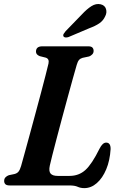

<svg xmlns="http://www.w3.org/2000/svg" viewBox="-20 -933 602 966"><path d="M328.5 0H29Q12.5 0 6.5 -6.8Q0.5 -13.5 1 -23.5Q1 -34 7.8 -41Q14.5 -48 24.5 -51.5L53 -57.5Q66.5 -61 73.5 -70Q80.5 -79 86 -97.5Q92 -119 103.2 -159.5Q114.5 -200 128.5 -251.8Q142.5 -303.5 157.5 -358.8Q172.5 -414 186 -465Q199.5 -516 209.5 -555Q219.5 -594 224 -613.5Q229 -637 210 -643L180 -650.5Q161 -658 161 -673Q161 -700 193 -700H423.5Q439.5 -700 445.2 -693.5Q451 -687 451 -677Q451 -666.5 444.2 -659.5Q437.5 -652.5 428.5 -649L395.5 -642Q384.5 -639 377.8 -631.5Q371 -624 366 -606.5Q358.5 -580.5 346.5 -537.8Q334.5 -495 320.5 -443.2Q306.5 -391.5 292 -338Q277.5 -284.5 265 -236.2Q252.5 -188 243.2 -152Q234 -116 230.5 -99.5Q224.5 -71 234.8 -59.5Q245 -48 270 -48H330Q377 -48 409.8 -77.8Q442.5 -107.5 480.5 -184.5Q496 -215.5 514 -215.5Q537 -215.5 536.5 -183Q533 -125.5 514.5 -81.2Q496 -37 467.2 -11.8Q438.5 13.5 404 13.5Q385.5 13.5 370.8 6.8Q356 0 328.5 0ZM391.5 -860Q417 -887.5 440 -902Q463 -916.5 486 -911.5Q507.5 -906.5 513.2 -888.2Q519 -870 509.5 -851.5Q499.5 -829 479.5 -815.5Q459.5 -802 429.5 -791L324.5 -746.5Q317 -744 309.8 -744.5Q302.5 -745 299.5 -750Q296.5 -756 300.2 -762.5Q304 -769 310 -776Z"/></svg>

Font: Fraunces 72pt Soft SemiBold
Style: Italic
Weight: 600
Italic angle: -16°
Version: Version 1.000;[b76b70a41]